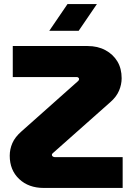

<svg xmlns="http://www.w3.org/2000/svg" viewBox="-20 -927 640 947"><path d="M196 0Q121 0 74.5 -44Q28 -88 28 -159Q28 -191 41 -221Q54 -251 86 -279L366 -528Q368 -530 369 -532.5Q370 -535 370 -537Q370 -540 368.5 -542Q367 -544 364.5 -545.5Q362 -547 357 -547H43V-700H412Q462 -700 500 -679.5Q538 -659 559 -624Q580 -589 580 -541Q580 -510 567 -479.5Q554 -449 524 -423L241 -172Q240 -171 238.5 -169.5Q237 -168 236.5 -166.5Q236 -165 236 -163Q236 -160 238 -157.5Q240 -155 243.5 -153.5Q247 -152 251 -152H585V0ZM223 -775 313 -907H458L368 -775Z"/></svg>

Font: MuseoModerno Thin ExtraBold
Style: Regular
Weight: 800
Version: Version 1.002